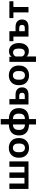

<svg xmlns="http://www.w3.org/2000/svg" viewBox="2073 -2861 991 5177"><g transform="rotate(-90 2568.5 -272.5)"><path d="M63.5 0V-515.1H208.5V-108.6H361.8V-515.1H506.8V-108.6H660.2V-515.1H805.2V0Z M904.3 -250V-265.6Q904.3 -387.2 977.9 -458.6Q1051.5 -530 1169.4 -530Q1287.4 -530 1361 -458.6Q1434.6 -387.2 1434.6 -265.6V-250Q1434.6 -128.4 1361 -56.9Q1287.4 14.6 1169.4 14.6Q1051.5 14.6 977.9 -56.9Q904.3 -128.4 904.3 -250ZM1052.7 -273.7V-241.9Q1052.7 -169.9 1083.1 -132.7Q1113.5 -95.5 1169.4 -95.5Q1225.3 -95.5 1255.6 -132.7Q1285.9 -169.9 1285.9 -241.9V-273.7Q1285.9 -345.5 1255 -382.7Q1224.1 -419.9 1169.4 -419.9Q1114.5 -419.9 1083.6 -382.7Q1052.7 -345.5 1052.7 -273.7Z M1654.1 -249Q1654.1 -176.8 1689.2 -137.3Q1724.4 -97.9 1801 -95.5V-419.9Q1724.4 -417.5 1689.2 -377.2Q1654.1 -336.9 1654.1 -264.6ZM2093 -264.6Q2093 -336.9 2059.1 -377.2Q2025.1 -417.5 1946 -419.9V-95.5Q2025.1 -97.9 2059.1 -137.3Q2093 -176.8 2093 -249ZM1801 14.6Q1650.6 8.8 1578.2 -60.8Q1505.9 -130.4 1505.9 -249V-264.6Q1505.9 -383.3 1578.2 -453.6Q1650.6 -523.9 1801 -529.8V-747.6H1946V-529.8Q2099.9 -523.9 2170.5 -453.6Q2241.2 -383.3 2241.2 -264.6V-249Q2241.2 -130.4 2170.5 -60.8Q2099.9 8.8 1946 14.6V203.1H1801Z M2485.4 -515.1V-349.1H2598.6Q2697.8 -349.1 2749.3 -302.2Q2800.8 -255.4 2800.8 -173.3Q2800.8 -89.6 2749.3 -44.8Q2697.8 0 2598.6 0H2340.3V-515.1ZM2572.8 -249.5H2485.4V-99.6H2572.8Q2616.9 -99.6 2636.1 -119.3Q2655.3 -138.9 2655.3 -175.5Q2655.3 -209.7 2636.2 -229.6Q2617.2 -249.5 2572.8 -249.5Z M2859.9 -250V-265.6Q2859.9 -387.2 2933.5 -458.6Q3007.1 -530 3125 -530Q3242.9 -530 3316.5 -458.6Q3390.1 -387.2 3390.1 -265.6V-250Q3390.1 -128.4 3316.5 -56.9Q3242.9 14.6 3125 14.6Q3007.1 14.6 2933.5 -56.9Q2859.9 -128.4 2859.9 -250ZM3008.3 -273.7V-241.9Q3008.3 -169.9 3038.7 -132.7Q3069.1 -95.5 3125 -95.5Q3180.9 -95.5 3211.2 -132.7Q3241.5 -169.9 3241.5 -241.9V-273.7Q3241.5 -345.5 3210.6 -382.7Q3179.7 -419.9 3125 -419.9Q3070.1 -419.9 3039.2 -382.7Q3008.3 -345.5 3008.3 -273.7Z M3489.3 203.1V-515.1H3625L3628.2 -457H3630.9Q3646.7 -486.6 3686.4 -506Q3726.1 -525.4 3774.2 -525.4Q3873.5 -525.4 3934.4 -454.7Q3995.4 -384 3995.4 -265.6V-250Q3995.4 -132.1 3935.5 -61.2Q3875.7 9.8 3778.8 9.8Q3731 9.8 3692 -6.3Q3653.1 -22.5 3634.3 -51.5V203.1ZM3634.3 -171.4Q3645.5 -142.6 3674 -121.2Q3702.4 -99.9 3740.5 -99.9Q3794.4 -99.9 3820.8 -137.1Q3847.2 -174.3 3847.2 -241.9V-273.4Q3847.2 -341.1 3820.8 -378.3Q3794.4 -415.5 3739.7 -415.5Q3700 -415.5 3673.3 -394.8Q3646.7 -374 3634.3 -346.2Z M4045.9 -406.5V-515.1H4315.9V-349.1H4429.2Q4528.3 -349.1 4579.8 -302.2Q4631.3 -255.4 4631.3 -173.3Q4631.3 -89.6 4579.8 -44.8Q4528.3 0 4429.2 0H4170.9V-406.5ZM4403.3 -249.5H4315.9V-99.6H4403.3Q4447.5 -99.6 4466.7 -119.3Q4485.8 -138.9 4485.8 -175.5Q4485.8 -209.7 4466.8 -229.6Q4447.8 -249.5 4403.3 -249.5Z M4669.4 -406.5V-515.1H5122.1V-406.5H4968.3V0H4823.2V-406.5Z"/></g></svg>

Font: RobotoFlex
Style: Regular
Weight: 400
Designer: Berlow after Robertson
Foundry: Google
Version: Version 2.136